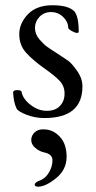

<svg xmlns="http://www.w3.org/2000/svg" viewBox="-20 -434 363 729"><path d="M125 274.9Q111.8 274.9 111.8 266.6Q111.8 258.8 132.3 251Q152.8 243.2 166 220.7Q179.2 198.2 179.2 174.8Q179.2 151.4 148.9 145Q129.9 141.1 114.3 127.9Q98.6 114.3 98.6 97.7Q98.6 81.1 111.3 68.8Q124 56.6 145 57.1Q181.2 57.1 207 85Q232.9 112.3 232.9 161.1Q232.9 210 193.4 242.2Q153.8 274.4 125 274.9ZM129.9 -370.1Q112.8 -352.1 112.8 -328.1Q112.8 -304.2 129.9 -284.2Q147 -264.6 159.7 -255.9Q171.9 -247.1 197.3 -231Q222.7 -214.8 237.8 -204.1Q252.9 -193.4 272.9 -164.6Q293 -136.2 293 -106Q293 14.2 148.9 14.2Q112.3 14.2 80.1 1.5Q47.9 -11.2 43 -22Q31.7 -44.9 29.8 -83Q29.8 -91.8 45.4 -91.8Q61 -91.8 62 -85Q66.4 -59.1 95.7 -36.1Q125 -13.2 157.7 -13.2Q190.4 -13.2 208 -32.2Q225.6 -51.3 225.1 -79.1Q225.1 -106.9 207 -126.5Q189 -146 146.5 -175.8Q104 -206.1 78.6 -234.4Q53.2 -262.7 53.2 -303.7Q52.7 -344.7 85.9 -379.9Q119.1 -414.1 179.2 -414.1Q239.3 -414.1 262.2 -391.1Q279.3 -370.1 278.8 -313Q278.8 -309.1 272 -309.1Q265.1 -309.1 252 -316.4Q238.8 -323.7 238.8 -330.1Q238.3 -352.1 219.2 -370.1Q200.2 -388.2 173.8 -388.2Q147.5 -388.2 129.9 -370.1Z"/></svg>

Font: EBGaramond
Style: Regular
Weight: 400
Version: Version 000.012g